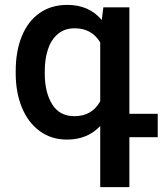

<svg xmlns="http://www.w3.org/2000/svg" viewBox="-20 -558 662 781"><path d="M621.6 0H506.3V203.1H387.7V-45.4Q335.4 9.8 252.9 9.8Q188.5 9.8 141.4 -24.9Q94.2 -59.6 69.1 -120.6Q43.9 -181.6 43.9 -259.3V-269Q43.9 -349.6 68.6 -410.4Q93.3 -471.2 140.6 -504.6Q188 -538.1 253.9 -538.1Q342.3 -538.1 394 -476.6L400.4 -528.3H506.3V-95.2H621.6ZM387.7 -385.3Q353.5 -442.9 283.7 -442.9Q242.7 -442.9 215.3 -419.7Q188 -396.5 175 -357.2Q162.1 -317.9 162.1 -269V-258.8Q162.1 -182.6 192.1 -134Q222.2 -85.4 282.7 -85.4Q354 -85.4 387.7 -146Z"/></svg>

Font: Mardoto Medium
Style: Regular
Weight: 500
Designer: Christian Robertson, Vahan Hovhannisyan
Foundry: Google
Version: Version 1.000